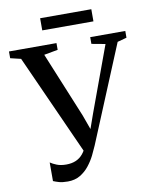

<svg xmlns="http://www.w3.org/2000/svg" viewBox="-112 -964 840 1051"><g transform="rotate(-10 308.0 -439.0)"><path d="M179.5 14Q150 14 131.5 8.8Q113 3.5 99 -2.5V-106Q112.5 -96.5 134.2 -87.8Q156 -79 187 -79Q217.5 -79 240.2 -88.8Q263 -98.5 279.5 -118.2Q296 -138 307.5 -167L303 -115L43.5 -691.5L-15 -705.5V-743H249V-705.5L172 -691.5L321.5 -328L364.5 -209H337L379 -328L512.5 -691.5L436.5 -705.5V-743H631.5V-705.5L580 -691.5L357.5 -154.5Q348 -132 333.8 -103.2Q319.5 -74.5 298.5 -47.8Q277.5 -21 248.2 -3.5Q219 14 179.5 14ZM469 -892.5V-825H184.5V-892.5Z"/></g></svg>

Font: Merriweather 72pt Medium
Style: Regular
Weight: 500
Version: Version 2.100